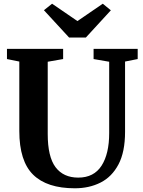

<svg xmlns="http://www.w3.org/2000/svg" viewBox="-20 -1006 772 1034"><path d="M383 8Q233 8 158.5 -65.2Q84 -138.5 84 -300.5V-674.5L17.5 -688V-743H320V-688L237 -673.5V-284.5Q237 -161.5 279.2 -105.5Q321.5 -49.5 401.5 -49.5Q485.5 -49.5 526.8 -113.5Q568 -177.5 568 -289V-673.5L484 -688V-743H721.5V-688L653.5 -674.5V-296Q653.5 -187.5 618 -120.5Q582.5 -53.5 521.5 -22.8Q460.5 8 383 8ZM260.5 -986 397 -892.5 533.5 -986 577 -950.5 442.5 -804H352L216.5 -951Z"/></svg>

Font: Merriweather Text Regular
Style: Bold
Weight: 700
Designer: Eben Sorkin
Foundry: Eben Sorkin
Version: Version 2.100; ttfautohint (v1.7.19-72a1) -l 8 -r 50 -G 200 